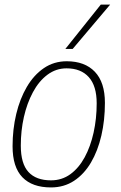

<svg xmlns="http://www.w3.org/2000/svg" viewBox="-20 -810 530 840"><path d="M203 10Q121 10 78 -34.5Q35 -79 35 -170Q35 -244 51 -311Q67 -378 97.5 -430Q128 -482 172 -512Q216 -542 272 -542Q351 -542 395 -496Q439 -450 439 -360Q439 -284 423.5 -217Q408 -150 378 -99Q348 -48 304 -19Q260 10 203 10ZM203 -21Q251 -21 288 -48Q325 -75 350.5 -122Q376 -169 389.5 -230Q403 -291 403 -358Q403 -434 368.5 -472.5Q334 -511 271 -511Q225 -511 187.5 -483Q150 -455 124 -406.5Q98 -358 84.5 -298Q71 -238 71 -173Q71 -94 104.5 -57.5Q138 -21 203 -21ZM266 -596 421 -790H462L298 -596Z"/></svg>

Font: Georama ExtraLight
Style: Italic
Weight: 200
Italic angle: -9°
Designer: Jean-Baptiste Levee
Foundry: Production Type
Version: Version 1.000